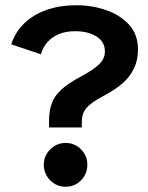

<svg xmlns="http://www.w3.org/2000/svg" viewBox="-20 -700 566 732"><path d="M167 -214V-239Q167 -278 177.5 -306.5Q188 -335 214.5 -359Q241 -383 288 -408Q335 -433 357.5 -454.5Q380 -476 380 -504Q380 -540 348.5 -560.5Q317 -581 266 -581Q230 -581 203.5 -569.5Q177 -558 160 -538.5Q143 -519 136 -493L23 -531Q38 -578 73 -611.5Q108 -645 158.5 -662.5Q209 -680 271 -680Q331 -680 384.5 -661.5Q438 -643 472 -606Q506 -569 506 -511Q506 -471 491 -439.5Q476 -408 448.5 -383.5Q421 -359 381 -338Q347 -320 327.5 -305Q308 -290 300 -274Q292 -258 292 -238V-214ZM230 12Q196 12 171.5 -12.5Q147 -37 147 -72Q147 -106 171.5 -130.5Q196 -155 230 -155Q265 -155 289 -130.5Q313 -106 313 -72Q313 -37 289 -12.5Q265 12 230 12Z"/></svg>

Font: Atkinson Hyperlegible Next SemiBold
Style: Regular
Weight: 600
Designer: Elliott Scott, Megan Eiswerth, Linus Boman, Theodore Petrosky, Letters from Sweden
Foundry: Applied Design Works, Letters from Sweden
Version: Version 2.001